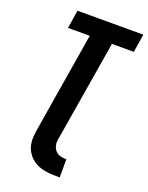

<svg xmlns="http://www.w3.org/2000/svg" viewBox="-174 -821 868 1129"><g transform="rotate(20 260.5 -256.5)"><path d="M345 222Q321 222 296.5 221Q272 220 248.5 215.5Q225 211 204 201Q183 191 166 175.5Q149 160 137.5 140Q126 120 121.5 96.5Q117 73 119 48.5Q121 24 125 0L227 -621H91L109 -735H521L503 -621H366L263 0Q260 14 259 28.5Q258 43 261.5 56Q265 69 273 80Q281 91 292 97.5Q303 104 317.5 106Q332 108 346 108V222Z"/></g></svg>

Font: Iosevka Curly Heavy Oblique
Style: Regular
Weight: 900
Italic angle: -9°
Monospace: yes
Designer: Belleve Invis
Foundry: Belleve Invis
Version: Version 11.1.0; ttfautohint (v1.8.3)